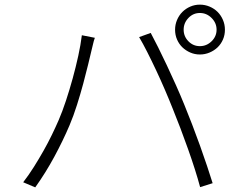

<svg xmlns="http://www.w3.org/2000/svg" viewBox="-20 -812 1040 828"><path d="M772 -684Q772 -655 792.5 -634Q813 -613 842 -613Q871 -613 892.5 -634Q914 -655 914 -684Q914 -713 892.5 -734.5Q871 -756 842 -756Q813 -756 792.5 -734.5Q772 -713 772 -684ZM735 -684Q735 -706 743.5 -726Q752 -746 766.5 -760.5Q781 -775 800.5 -783.5Q820 -792 842 -792Q864 -792 884 -783.5Q904 -775 918.5 -760.5Q933 -746 941.5 -726Q950 -706 950 -684Q950 -661 941.5 -641.5Q933 -622 918.5 -608Q904 -594 884 -585.5Q864 -577 842 -577Q820 -577 800.5 -585.5Q781 -594 766.5 -608Q752 -622 743.5 -641.5Q735 -661 735 -684ZM233 -294Q249 -331 264.5 -378Q280 -425 293.5 -474Q307 -523 317.5 -571Q328 -619 333 -660L389 -649Q384 -635 381 -621Q378 -607 374 -592Q369 -571 360 -533.5Q351 -496 339 -451.5Q327 -407 312 -359.5Q297 -312 280 -272Q252 -206 214.5 -136.5Q177 -67 132 -4L80 -26Q104 -57 126 -92Q148 -127 167.5 -161.5Q187 -196 203.5 -230Q220 -264 233 -294ZM725 -343Q710 -381 691.5 -424Q673 -467 653.5 -508.5Q634 -550 615 -587.5Q596 -625 580 -652L630 -670Q644 -644 662 -608Q680 -572 699.5 -530.5Q719 -489 738.5 -445.5Q758 -402 775 -360Q791 -321 808.5 -275.5Q826 -230 842.5 -184Q859 -138 873 -96Q887 -54 897 -22L843 -5Q834 -39 820.5 -81.5Q807 -124 791 -169Q775 -214 758 -259Q741 -304 725 -343Z"/></svg>

Font: SpoqaHanSansJP-Light
Style: Regular
Weight: 300
Designer: [Source Han Sans]
Ryoko NISHIZUKA  (kana & ideographs); Paul D. Hunt (Latin, Greek & Cyrillic); Wenlong ZHANG  (bopomofo
Foundry: Spoqa (http://bi.spoqa.com)
Version: Version 1.002.20150607